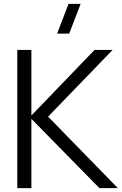

<svg xmlns="http://www.w3.org/2000/svg" viewBox="-20 -980 634 1000"><path d="M340.5 -805 400 -960H337L277.5 -805ZM70 0H143.5V-361L498 0H594L230.5 -372.5L566.5 -720H472.5L143.5 -378.5V-720H70Z"/></svg>

Font: Vela Sans
Style: Regular
Weight: 400
Designer: Principal design: Mikhail Sharanda - project Manrope.
Design modification: Ravid Balaliev
Foundry: Mikhail Sharanda
Version: Version 1.001